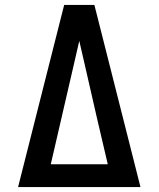

<svg xmlns="http://www.w3.org/2000/svg" viewBox="-20 -755 640 775"><path d="M53 0 239 -735H361L547 0ZM185 -92H415L371 -280L323 -490Q317 -515 311.5 -540Q306 -565 300 -590Q294 -565 288.5 -540Q283 -515 277 -490Z"/></svg>

Font: Iosevka Semibold Extended
Style: Regular
Weight: 600
Width: 7
Monospace: yes
Designer: Belleve Invis
Foundry: Belleve Invis
Version: Version 32.5.0; ttfautohint (v1.8.4)